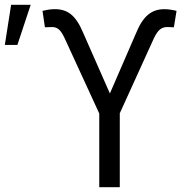

<svg xmlns="http://www.w3.org/2000/svg" viewBox="-122 -775 804 795"><path d="M289 0H374V-306L515 -616C532 -652 547 -663 571 -663L598 -662L609 -730C593 -734 575 -737 559 -737C505 -737 470 -708 441 -637L333 -388L222 -640C191 -714 156 -738 102 -737C84 -737 68 -733 54 -730L64 -662C69 -662 83 -663 93 -663C115 -663 129 -653 146 -616L289 -305ZM-102 -589H-50L5 -755H-76Z"/></svg>

Font: Wafeq
Style: Regular
Weight: 400
Designer: Rasmus Andersson & Azza Alameddine
Foundry: Google & TypeTogether
Version: Version 3.000;FEAKit 1.0